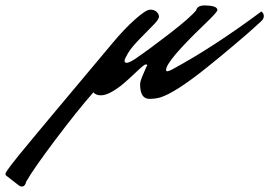

<svg xmlns="http://www.w3.org/2000/svg" viewBox="-365 -344 986 703"><path d="M264 -89Q413 -169 592 -302Q601 -295 601 -285Q601 -275 591 -266Q581 -257 562.5 -240Q544 -223 492 -179Q440 -135 395 -99Q277 -4 221 13Q203 18 182 18Q148 18 148 -35Q148 -46 157.5 -68Q167 -90 168.5 -93.5Q170 -97 171 -99Q172 -101 173 -102.5Q174 -104 174 -106Q174 -108 168 -108Q163 -108 135 -81.5Q107 -55 88.5 -39Q70 -23 46.5 -9Q23 5 4.5 5Q-14 5 -23 -6Q-82 61 -162.5 168Q-243 275 -269 321Q-273 339 -285 339Q-291 339 -296 335L-341 300Q-345 298 -345 292.5Q-345 287 -323 258.5Q-301 230 -256.5 176.5Q-212 123 -169.5 72Q-127 21 -60.5 -58Q6 -137 48 -187.5Q90 -238 129.5 -273Q169 -308 184 -308.5Q199 -309 208 -301Q217 -293 217 -283Q217 -273 197 -253Q177 -233 146.5 -201.5Q116 -170 103.5 -149Q91 -128 91 -121Q91 -114 99 -114Q107 -114 128 -127Q185 -166 258.5 -223Q332 -280 353 -306Q358 -324 383 -324Q431 -324 431 -307Q431 -300 384 -255Q243 -120 243 -88Q243 -83 247.5 -83Q252 -83 264 -89Z"/></svg>

Font: Mr Dafoe
Style: Regular
Weight: 400
Designer: Alejandro Paul
Foundry: Alejandro Paul
Version: Version 1.000